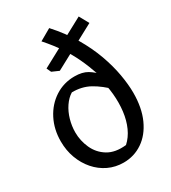

<svg xmlns="http://www.w3.org/2000/svg" viewBox="-191 -858 872 980"><g transform="rotate(-30 245.5 -368.5)"><path d="M245 24Q197 24 156 4.5Q115 -15 84.5 -50Q54 -85 37 -131Q20 -177 20 -230Q20 -301 49.5 -358.5Q79 -416 130.5 -449.5Q182 -483 246 -483Q292 -483 321 -465.5Q350 -448 378 -417L356 -434Q336 -492 314.5 -537.5Q293 -583 264 -627Q235 -671 190 -722L258 -761Q317 -696 357 -628Q397 -560 420.5 -494.5Q444 -429 454.5 -369Q465 -309 465 -261Q465 -172 436 -108Q407 -44 357 -10Q307 24 245 24ZM299 -48Q329 -75 347 -115Q365 -155 371 -204Q377 -253 372 -306.5Q367 -360 350 -414L394 -320Q345 -369 298.5 -394.5Q252 -420 194 -419Q168 -403 148 -373.5Q128 -344 117.5 -307Q107 -270 107 -233Q107 -184 127.5 -138.5Q148 -93 190.5 -67Q233 -41 299 -48ZM196 -545 155 -563 143 -589 418 -737 449 -681Z"/></g></svg>

Font: Eczar
Style: Regular
Weight: 400
Designer: Vaibhav Singh
Foundry: Rosetta Type Foundry
Version: Version 2.000